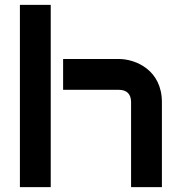

<svg xmlns="http://www.w3.org/2000/svg" viewBox="-20 -771 744 791"><path d="M647 -350C647 -481 541 -528 469 -528H240V-401H469C503 -401 520 -383 520 -350V0H647ZM189 -751H62V0H189Z"/></svg>

Font: Audiowide
Style: Regular
Weight: 400
Designer: Astigmatic (AOETI)
Foundry: Astigmatic (AOETI)
Version: Version 1.002